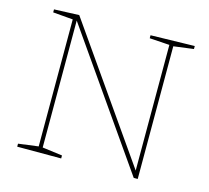

<svg xmlns="http://www.w3.org/2000/svg" viewBox="-100 -810 1012 928"><g transform="rotate(15 406.0 -346.0)"><path d="M544 -687 764 -692V-677L657 -663L664 -671V0H644L177 -669L181 -670V-21L174 -29L281 -15V0H61V-15L168 -29L161 -21V-671L168 -663L61 -672V-687L186 -692L648 -31L644 -30V-672L651 -665L544 -672Z"/></g></svg>

Font: Bitter Thin Thin
Style: Regular
Weight: 250
Version: Version 2.002